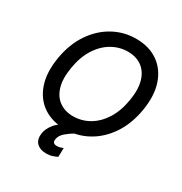

<svg xmlns="http://www.w3.org/2000/svg" viewBox="-212 -893 1193 1258"><g transform="rotate(30 384.0 -264.0)"><path d="M725.5 -356.5Q706.3 -241.8 651.1 -159.8Q595.9 -77.8 516.3 -33.9Q436.8 9.9 344.1 9.9Q248.2 9.9 180 -35.9Q111.9 -81.7 82.4 -166.9Q52.9 -252.1 72.4 -370Q91.6 -484.7 147 -566.9Q202.4 -649.1 282.3 -693.2Q362.2 -737.2 455.3 -737.2Q550.8 -737.2 618.4 -691.2Q686.1 -645.2 715.6 -560Q745 -474.8 725.5 -356.5ZM618.6 -370Q633.2 -457 615.4 -516.5Q597.7 -576 554.7 -606.5Q511.7 -637.1 450.6 -637.1Q386.4 -637.1 329.9 -604.6Q273.4 -572.1 233.7 -509.4Q193.9 -446.7 179.3 -356.5Q164.8 -269.5 182.7 -210.2Q200.6 -150.9 243.8 -120.6Q286.9 -90.2 347.7 -90.2Q412.3 -90.2 468.4 -122.5Q524.5 -154.8 564.3 -217.3Q604 -279.8 618.6 -370ZM316.8 209.2Q272 209.2 246.4 185Q220.9 160.9 225.5 115.4Q229.4 74.6 262.3 34.3Q295.1 -6 362.6 -34.1L419.4 -0.7Q383.9 19.9 356.4 43.5Q328.8 67.1 323.9 96.9Q317.1 131.7 354 131.7Q368.6 131.7 380.3 127.8Q392 123.9 399.9 120.4L398.1 187.9Q384.9 195.3 364 202.2Q343 209.2 316.8 209.2Z"/></g></svg>

Font: Inter UI Medium
Style: Italic
Weight: 500
Italic angle: 9.39999°
Designer: Rasmus Andersson
Foundry: rsms
Version: 3.2;8d6f07862